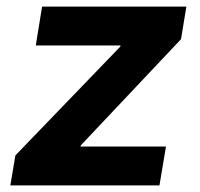

<svg xmlns="http://www.w3.org/2000/svg" viewBox="-20 -559 602 579"><path d="M11.2 0 26.4 -90.3 342.8 -418.5 343.3 -421.9H87.9L106.9 -539.1H542L525.9 -440.9L223.6 -120.6L223.1 -117.2H480.5L460.9 0Z"/></svg>

Font: Inter 18pt
Style: Bold Italic
Weight: 700
Italic angle: -9.3988°
Designer: Rasmus Andersson
Foundry: rsms
Version: Version 4.001;git-66647c0bb